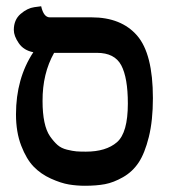

<svg xmlns="http://www.w3.org/2000/svg" viewBox="-20 -579 550 610"><path d="M288.1 -411.1H151.9Q114.7 -345.2 115.2 -257.8Q115.2 -219.7 121.1 -191.4Q127 -163.1 138.9 -146Q150.9 -128.9 162.8 -118.4Q174.8 -107.9 192.9 -103.5Q210.9 -99.1 222.9 -98.1Q234.9 -97.2 252.9 -97.2Q316.9 -97.2 351.6 -127.2Q386.2 -157.2 386.2 -250Q386.2 -332 365.2 -371.6Q344.2 -411.1 288.1 -411.1ZM250 11.2Q224.1 11.2 199 7.1Q173.8 2.9 141.8 -11.5Q109.9 -25.9 86.9 -49.6Q64 -73.2 47.4 -116.2Q30.8 -159.2 30.8 -215.8Q30.8 -329.6 85.9 -413.1Q55.2 -418.9 39.6 -441.9Q23.9 -464.8 23.9 -483.9Q23.9 -516.1 45.4 -534.7Q66.9 -553.2 88.9 -556.2L110.8 -559.1Q118.7 -523.9 138.2 -523.9H271Q365.2 -523.9 415.5 -466.1Q465.8 -408.2 465.8 -267.1Q465.8 -196.3 452.9 -144Q439.9 -91.8 420.4 -62.5Q400.9 -33.2 370.8 -16.1Q340.8 1 313.5 6.1Q286.1 11.2 250 11.2Z"/></svg>

Font: Linux Libertine
Style: Bold
Weight: 700
Designer: Philipp H. Poll
Foundry: Philipp H. Poll
Version: Version 5.0.3